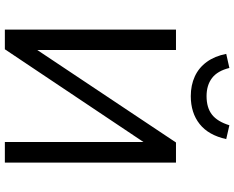

<svg xmlns="http://www.w3.org/2000/svg" viewBox="-107 -858 965 791"><g transform="rotate(90 375.5 -462.5)"><path d="M102 0V-705H186V-129H183L567 -705H650V0H565V-577H569L183 0ZM376 -766Q331 -766 295 -782.5Q259 -799 235 -832Q211 -865 202 -912L260 -925Q272 -876 301.5 -853.5Q331 -831 376 -831Q424 -831 452.5 -853.5Q481 -876 496 -925L553 -912Q537 -839 491 -802.5Q445 -766 376 -766Z"/></g></svg>

Font: Nunito Sans 7pt SemiCondensed
Style: Regular
Weight: 400
Width: 4
Designer: Vernon Adams
Foundry: Vernon Adams
Version: Version 3.101;gftools[0.9.27]